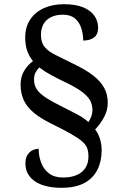

<svg xmlns="http://www.w3.org/2000/svg" viewBox="-20 -780 584 914"><path d="M272 114Q233 114 201.5 106.5Q170 99 147.5 84Q125 69 113 47.5Q101 26 101 -2Q101 -29 112 -44.5Q123 -60 137.5 -66Q152 -72 164 -72Q164 -37 176 -5.5Q188 26 213.5 45.5Q239 65 279 65Q320 65 347 52.5Q374 40 387.5 18Q401 -4 401 -35Q401 -57 395.5 -73.5Q390 -90 372 -106Q354 -122 319 -142Q284 -162 225 -191Q172 -217 139.5 -244.5Q107 -272 92.5 -304.5Q78 -337 78 -377Q78 -415 95 -443Q112 -471 137 -489Q119 -511 109.5 -538Q100 -565 100 -601Q100 -652 124 -687.5Q148 -723 189.5 -741.5Q231 -760 284 -760Q339 -760 375 -745.5Q411 -731 429 -705.5Q447 -680 447 -648Q447 -616 427.5 -601.5Q408 -587 376 -587Q376 -618 367 -646Q358 -674 337 -692Q316 -710 280 -710Q231 -710 203 -685Q175 -660 175 -613Q175 -578 192.5 -556.5Q210 -535 245 -518Q280 -501 330 -476Q387 -449 423 -421Q459 -393 476 -361.5Q493 -330 493 -291Q493 -254 474.5 -220.5Q456 -187 433 -164Q443 -151 449.5 -136Q456 -121 460 -103.5Q464 -86 464 -65Q464 -13 444 27.5Q424 68 382 91Q340 114 272 114ZM401 -199Q409 -211 414.5 -225.5Q420 -240 420 -256Q420 -279 410.5 -299Q401 -319 373.5 -340.5Q346 -362 292 -388Q256 -405 224.5 -422Q193 -439 167 -459Q157 -449 149.5 -435.5Q142 -422 142 -402Q142 -375 155 -355Q168 -335 199.5 -314.5Q231 -294 288 -266Q318 -251 347.5 -235.5Q377 -220 401 -199Z"/></svg>

Font: Noto Serif Tamil
Style: Regular
Weight: 400
Designer: Indian Type Foundry, Tom Grace, and the Monotype Design Team
Foundry: Monotype Imaging Inc.
Version: Version 2.003